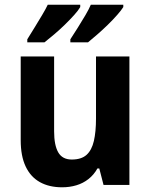

<svg xmlns="http://www.w3.org/2000/svg" viewBox="-20 -786 640 816"><path d="M530 -546V0H420L402 -70H394Q379 -43 356 -25Q333 -7 304.5 1.5Q276 10 244 10Q189 10 149.5 -12Q110 -34 89 -78.5Q68 -123 68 -190V-546H210V-228Q210 -169 227.5 -138.5Q245 -108 285 -108Q326 -108 348 -128Q370 -148 379 -187Q388 -226 388 -282V-546ZM504 -756Q496 -743 478.5 -723Q461 -703 438.5 -681Q416 -659 393.5 -639.5Q371 -620 354 -606H279V-619Q294 -642 311 -669Q328 -696 343 -721.5Q358 -747 366 -766H504ZM321 -756Q313 -742 295.5 -722.5Q278 -703 256 -681.5Q234 -660 211 -640.5Q188 -621 169 -606H96V-619Q111 -643 127.5 -670Q144 -697 159 -722Q174 -747 183 -766H321Z"/></svg>

Font: Noto Sans Thai SemiCondensed
Style: Bold
Weight: 700
Width: 4
Designer: Monotype Design Team
Foundry: Monotype Imaging Inc.
Version: Version 2.001